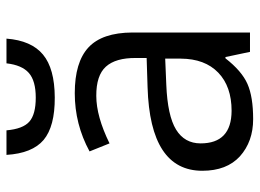

<svg xmlns="http://www.w3.org/2000/svg" viewBox="-125 -671 806 596"><g transform="rotate(-90 278.0 -373.0)"><path d="M231.9 -57.1Q307.6 -57.1 350.6 -98.6Q393.6 -140.1 394 -214.8V-263.2L313 -259.8Q216.8 -255.9 173.8 -229.5Q130.9 -203.1 130.9 -153.3Q130.9 -57.6 231.9 -57.1ZM475.1 -365.2V0H415L398.9 -76.2H395Q355.5 -25.4 315.4 -7.8Q275.4 9.8 206.1 9.8Q136.7 9.8 90.8 -31.2Q45.9 -72.3 45.9 -147.9Q45.9 -310.1 305.2 -317.9L396 -320.8V-354Q396.5 -417 369.1 -447.3Q341.8 -477.5 278.3 -477.1Q214.8 -477.1 130.9 -436L106 -498Q190.4 -543.9 286.6 -543.9Q382.8 -543.9 428.7 -501.5Q474.6 -459 475.1 -365.2ZM141.6 -640.6Q100.1 -675.8 95.2 -755.9H171.4Q175.8 -705.1 198.2 -685.1Q220.7 -665 272.9 -665Q325.2 -665 349.6 -686.5Q374 -708 379.4 -755.9H456.1Q450.2 -678.7 406.7 -642.6Q363.3 -606.4 273.4 -606Q183.6 -605.5 141.6 -640.6Z"/></g></svg>

Font: OpenSans-Regular
Style: Regular
Weight: 400
Foundry: Ascender Corporation
Version: Version 1.10